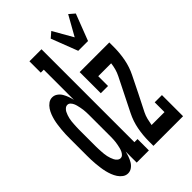

<svg xmlns="http://www.w3.org/2000/svg" viewBox="-228 -857 957 957"><g transform="rotate(-45 250.0 -378.5)"><path d="M91 8Q76 8 63.5 -1Q51 -10 42.5 -23Q34 -36 28.5 -50.5Q23 -65 19.5 -79.5Q16 -94 14 -109Q12 -124 10.5 -139Q9 -154 8.5 -169.5Q8 -185 8 -200V-320Q8 -335 8.5 -350.5Q9 -366 10.5 -381Q12 -396 14 -411Q16 -426 19.5 -440.5Q23 -455 28.5 -469.5Q34 -484 42.5 -497Q51 -510 63.5 -519Q76 -528 91 -528Q106 -528 118.5 -519Q131 -510 138.5 -497Q146 -484 151 -470Q156 -456 159 -442V-655H138V-735H223V-80H245V0H159V-78Q156 -64 151 -50Q146 -36 138.5 -23Q131 -10 118.5 -1Q106 8 91 8ZM118 -72Q127 -72 133.5 -78.5Q140 -85 144 -93.5Q148 -102 150 -110.5Q152 -119 154 -128Q156 -137 157 -146Q158 -155 158.5 -164Q159 -173 159 -182Q159 -191 159 -200V-320Q159 -329 159 -338Q159 -347 158.5 -356Q158 -365 157 -374Q156 -383 154 -392Q152 -401 150 -409.5Q148 -418 144 -426.5Q140 -435 133.5 -441.5Q127 -448 118 -448Q109 -448 101.5 -441.5Q94 -435 90 -427Q86 -419 83 -410.5Q80 -402 78 -393Q76 -384 75 -375Q74 -366 73.5 -356.5Q73 -347 72.5 -338Q72 -329 72 -320V-200Q72 -191 72.5 -182Q73 -173 73.5 -163.5Q74 -154 75 -145Q76 -136 78 -127Q80 -118 83 -109.5Q86 -101 90 -93Q94 -85 101.5 -78.5Q109 -72 118 -72ZM347 -600 293 -740 322 -765 382 -660 441 -765 470 -740 416 -600ZM277 0V-33Q277 -75 285 -116.5Q293 -158 312 -196L399 -370Q407 -386 412 -404Q417 -422 419 -440H328V-371H277V-520H486V-488Q486 -445 478 -403.5Q470 -362 451 -324L408 -237L364 -150Q356 -134 351.5 -116Q347 -98 344 -80H435V-149H486V0Z"/></g></svg>

Font: Iosevka Curly Slab Medium
Style: Regular
Weight: 500
Monospace: yes
Designer: Belleve Invis
Foundry: Belleve Invis
Version: Version 22.1.2; ttfautohint (v1.8.4)